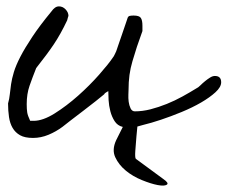

<svg xmlns="http://www.w3.org/2000/svg" viewBox="-20 -425 703 593"><path d="M484.4 127.9Q502.9 140.6 495.1 145.5Q487.3 150.4 466.8 146.5Q446.3 142.6 418.5 131.3Q390.6 120.1 368.7 102.1Q346.7 84 335.9 60.5Q325.2 37.1 338.9 7.8Q350.6 -15.6 359.4 -33.2H358.4Q342.8 -37.1 334 -50.8Q325.2 -64.5 320.8 -81.5Q316.4 -98.6 315.4 -115.7Q314.5 -132.8 314.5 -143.6Q311.5 -141.6 307.1 -139.2Q302.7 -136.7 301.8 -133.8Q293.9 -127 275.9 -112.8Q257.8 -98.6 236.8 -82.5Q215.8 -66.4 197.8 -52.7Q179.7 -39.1 172.9 -33.2Q153.3 -18.6 129.9 -8.8Q106.4 1 82 1Q56.6 1 42 -7.3Q27.3 -15.6 19 -29.8Q10.7 -43.9 7.8 -63.5Q4.9 -83 4.9 -105.5Q8.8 -119.1 10.3 -133.8Q11.7 -148.4 14.2 -165Q16.6 -181.6 22.9 -202.6Q29.3 -223.6 43 -250Q56.6 -276.4 79.6 -311Q102.5 -345.7 139.6 -390.6Q143.6 -396.5 149.4 -400.9Q155.3 -405.3 162.1 -405.3Q173.8 -405.3 182.6 -396Q191.4 -386.7 191.4 -376Q191.4 -375 189.5 -370.1L187.5 -362.3Q176.8 -339.8 167 -322.3Q157.2 -304.7 146.5 -288.6Q135.7 -272.5 122.6 -254.9Q109.4 -237.3 91.8 -214.8Q80.1 -185.5 71.3 -160.2Q62.5 -134.8 62.5 -103.5Q62.5 -87.9 64 -78.1Q65.4 -68.4 73.2 -51.8H84Q112.3 -51.8 148.9 -74.7Q185.5 -97.7 221.2 -129.4Q256.8 -161.1 286.1 -194.3Q315.4 -227.5 329.1 -248Q331.1 -250 334.5 -257.3Q337.9 -264.6 338.9 -266.6Q340.8 -272.5 345.7 -286.6Q350.6 -300.8 356 -316.4Q361.3 -332 366.2 -346.2Q371.1 -360.4 373 -366.2Q375 -375 380.9 -376Q386.7 -377 392.6 -377Q410.2 -377 415 -369.6Q419.9 -362.3 419.9 -345.7V-329.1Q410.2 -302.7 402.8 -280.3Q395.5 -257.8 389.2 -236.3Q382.8 -214.8 379.9 -193.4Q377 -171.9 377 -146.5Q377 -143.6 376.5 -132.8Q376 -122.1 377.4 -110.8Q378.9 -99.6 383.3 -90.3Q387.7 -81.1 396.5 -81.1Q419.9 -81.1 444.8 -87.4Q469.7 -93.8 495.1 -104Q520.5 -114.3 543.5 -127Q566.4 -139.6 586.9 -152.3Q591.8 -154.3 598.6 -161.1Q605.5 -168 613.3 -174.3Q621.1 -180.7 628.9 -185.5Q636.7 -190.4 643.6 -190.4Q663.1 -190.4 663.1 -170.9Q663.1 -156.2 645.5 -140.1Q627.9 -124 601.1 -108.4Q574.2 -92.8 541 -79.1Q507.8 -65.4 477.1 -55.2Q446.3 -44.9 421.9 -39.1Q412.1 -36.1 404.3 -34.2Q403.3 -20.5 401.4 -3.9Q399.4 20.5 397.9 41Q396.5 61.5 399.4 65.4Z"/></svg>

Font: Cedarville Cursive
Style: Regular
Weight: 400
Designer: Kimberly Geswein
Foundry: Kimberly Geswein
Version: Version 1.001 2010